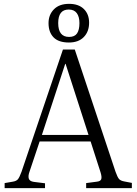

<svg xmlns="http://www.w3.org/2000/svg" viewBox="-20 -969 704 989"><path d="M335 -750Q281.7 -750 255.9 -776.6Q230 -803.2 230 -850.1Q230 -892.6 257.6 -920.9Q285.2 -949.2 335.9 -949.2Q384.8 -949.2 411.9 -922.6Q439 -896 439 -852.1Q439 -806.2 411.6 -778.1Q384.3 -750 335 -750ZM335.9 -778.8Q364.7 -778.8 377 -797.1Q389.2 -815.4 389.2 -850.1Q389.2 -882.8 375.5 -901.4Q361.8 -919.9 334 -919.9Q279.8 -919.9 279.8 -850.1Q279.8 -778.8 335.9 -778.8ZM3.9 0V-25.9L45.9 -33.2Q64 -36.1 72 -45.4Q80.1 -54.7 90.8 -84L304.2 -713.9H365.2L575.2 -84Q585 -56.6 593 -47.1Q601.1 -37.6 621.1 -34.2L659.2 -26.9V0H423.8V-25.9L479 -33.2Q497.6 -35.2 501.5 -46.1Q505.4 -57.1 498 -81.1L446.8 -240.2H184.1L131.8 -84Q124 -62.5 128.4 -48.8Q132.8 -35.2 153.8 -32.2L211.9 -24.9V0ZM195.8 -273.9H436L317.9 -640.1H315.9Z"/></svg>

Font: Literata Light
Style: Regular
Weight: 300
Designer: Latin by Veronika Burian and Jose Scaglione. Greek by Irene Vlachou. Cyrillic by Vera Evstafieva.
Foundry: TypeTogether
Version: Version 3.021